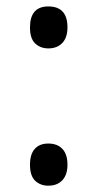

<svg xmlns="http://www.w3.org/2000/svg" viewBox="-20 -569 306 603"><path d="M74.2 -51.8Q74.2 -84.5 89.1 -101.3Q104 -118.2 131.8 -118.2Q160.2 -118.2 176 -101.3Q191.9 -84.5 191.9 -51.8Q191.9 -20 175.8 -2.9Q159.7 14.2 131.8 14.2Q106.9 14.2 90.6 -1.2Q74.2 -16.6 74.2 -51.8ZM74.2 -482.9Q74.2 -548.8 131.8 -548.8Q191.9 -548.8 191.9 -482.9Q191.9 -451.2 175.8 -434.1Q159.7 -417 131.8 -417Q106.9 -417 90.6 -432.4Q74.2 -447.8 74.2 -482.9Z"/></svg>

Font: f01525491
Style: Regular
Weight: 400
Foundry: Ascender Corporation
Version: Version 1.10